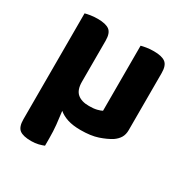

<svg xmlns="http://www.w3.org/2000/svg" viewBox="-155 -615 887 920"><g transform="rotate(30 288.0 -154.5)"><path d="M520 -100Q520 -76 510 -59Q500 -42 480 -28Q453 -11 414.5 2Q376 15 319 15Q277 15 247.5 5.5Q218 -4 198 -21Q203 16 206.5 50.5Q210 85 210 124V165Q198 170 180.5 174.5Q163 179 141 179Q96 179 76.5 164Q57 149 57 107V-479Q67 -482 85.5 -485Q104 -488 125 -488Q170 -488 190 -473Q210 -458 210 -416V-189Q210 -144 232.5 -124.5Q255 -105 297 -105Q323 -105 340.5 -109.5Q358 -114 367 -119V-479Q378 -482 396 -485Q414 -488 436 -488Q480 -488 500 -473Q520 -458 520 -416V-100Z"/></g></svg>

Font: Baloo 2
Style: Bold
Weight: 700
Designer: Sarang Kulkarni and Ek Type
Foundry: Ek Type
Version: Version 1.640;hotconv 1.0.111;makeotfexe 2.5.65597; ttfautoh